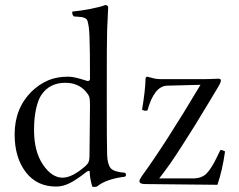

<svg xmlns="http://www.w3.org/2000/svg" viewBox="-20 -718 933 749"><path d="M554.2 -418.9Q559.6 -418 568.4 -415.3Q577.1 -412.6 586.7 -410.9Q596.2 -409.2 609.9 -409.2H771Q783.2 -409.2 797.1 -409.7Q811 -410.2 820.3 -410.6Q829.6 -411.1 831.1 -411.1Q841.8 -411.1 841.8 -403.8Q841.8 -395.5 825.2 -369.1Q825.2 -368.7 788.6 -308.1L739.3 -227.1L696.3 -159.2Q666 -111.3 643.6 -79.3Q621.1 -47.4 601.1 -22H732.9Q767.1 -22 786.1 -41.5Q805.2 -61 826.2 -105L839.8 -132.8Q849.1 -132.8 857.9 -127Q847.2 -51.8 828.1 2.9L545.9 0Q523.9 0 523.9 -11.2Q523.9 -17.6 533.2 -30.8Q624 -155.3 762.2 -387.2L631.8 -383.8Q581.5 -382.3 555.2 -287.1Q545.4 -285.6 543.5 -286.1Q541.5 -286.6 534.2 -290Q546.9 -365.7 547.9 -413.1Q547.9 -414.6 550.3 -416.7Q552.7 -418.9 554.2 -418.9ZM329.1 -107.9 331.1 -309.1Q331.1 -331.1 328.1 -340.1Q325.2 -349.1 314.9 -360.8Q285.2 -395 234.9 -395Q172.9 -395 141.1 -347.2Q129.4 -330.6 121.1 -294.9Q112.8 -259.3 112.8 -210.9Q112.8 -127 147.5 -75.9Q182.1 -24.9 224.1 -24.9Q261.7 -24.9 314 -70.8Q323.2 -79.6 325.9 -86.7Q328.6 -93.8 329.1 -107.9ZM317.9 -47.9Q279.8 -17.6 252.7 -3.9Q225.6 9.8 199.2 9.8Q123.5 9.8 80.3 -46.9Q37.1 -103.5 37.1 -193.8Q37.1 -294.9 103 -360.8Q133.3 -389.6 167.2 -404.3Q201.2 -418.9 246.1 -418.9Q259.8 -418.9 277.6 -414.6Q295.4 -410.2 308.1 -406Q320.8 -401.9 321.8 -401.9Q331.1 -401.9 331.1 -411.1Q331.1 -526.4 329.1 -576.2Q328.1 -599.6 326.2 -612.8Q324.2 -626 321.8 -634.8Q319.3 -643.6 312.3 -647Q305.2 -650.4 298.8 -651.4Q292.5 -652.3 277.3 -653.3Q271.5 -653.8 268.1 -653.8Q259.8 -662.1 262.2 -672.9Q291.5 -675.3 332 -683.1Q372.6 -690.9 390.1 -698.2Q401.9 -698.2 401.9 -689Q400.4 -661.1 397.9 -599.1Q396.5 -561.5 396.5 -356.4Q396.5 -151.4 397.9 -113.8Q399.4 -76.2 411.9 -61.8Q424.3 -47.4 467.8 -43.9Q475.6 -36.1 467.8 -28.8Q394.5 -20 357.9 9.8Q347.2 12.7 339.8 9.8Q330.1 -23.9 330.1 -46.9Q330.1 -50.3 328.1 -51Q326.2 -51.8 323.2 -50.8Q320.3 -49.8 317.9 -47.9Z"/></svg>

Font: Linux Libertine Display G
Style: Regular
Weight: 400
Designer: Philipp H. Poll
Foundry: Philipp H. Poll
Version: Version 5.0.9